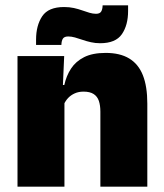

<svg xmlns="http://www.w3.org/2000/svg" viewBox="-20 -704 618 724"><path d="M358.5 0V-283Q358.5 -306.5 352.8 -323.5Q347 -340.5 333 -349.5Q319 -358.5 295 -358.5Q276.5 -358.5 262 -352Q247.5 -345.5 237.2 -334.8Q227 -324 221 -310.5L194 -383.5H222.5Q230 -418 247.8 -445.2Q265.5 -472.5 297.2 -488.5Q329 -504.5 378.5 -504.5Q432.5 -504.5 467.2 -483.5Q502 -462.5 518.8 -420.2Q535.5 -378 535.5 -313.5V0ZM46 0V-492.5H222L216.5 -366L223 -348V0ZM357.5 -541Q339.5 -541 322.8 -544.8Q306 -548.5 291 -553.8Q276 -559 262.5 -562.8Q249 -566.5 237.5 -566.5Q223 -566.5 217.5 -558.8Q212 -551 211.5 -535V-534.5H116V-554.5Q116 -608 139.2 -642.8Q162.5 -677.5 221.5 -677.5Q241.5 -677.5 258.5 -673.8Q275.5 -670 290 -664.8Q304.5 -659.5 317.5 -655.8Q330.5 -652 342 -652Q356 -652 361.2 -660Q366.5 -668 367 -683.5V-684H463V-662.5Q463 -609 439.5 -575Q416 -541 357.5 -541Z"/></svg>

Font: Anek Gujarati ExtraBold
Style: Regular
Weight: 800
Version: Version 1.003